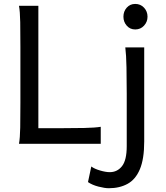

<svg xmlns="http://www.w3.org/2000/svg" viewBox="-20 -743 858 992"><path d="M178.2 -80.6H287.6Q359.9 -80.6 415.5 -81.8Q471.2 -83 500.5 -87.9V0H78.1Q83.5 -29.3 84.5 -84.7Q85.4 -140.1 85.4 -212.4V-500.5Q85.4 -572.8 84.5 -628.2Q83.5 -683.6 78.1 -712.9H178.2ZM725.1 -498V-12.2Q725.1 78.6 702.6 131.6Q680.2 184.6 638.9 207Q597.7 229.5 542 229.5Q521.5 229.5 489 221.2Q456.5 212.9 434.6 197.8L451.7 117.2Q467.8 129.4 497.1 137.9Q526.4 146.5 546.9 146.5Q585.9 146.5 610.4 115.5Q634.8 84.5 634.8 12.2V-258.8Q634.8 -330.1 633.5 -394.8Q632.3 -459.5 627.4 -498ZM617.7 -656.7Q617.7 -684.1 634.8 -703.4Q651.9 -722.7 678.7 -722.7Q706.1 -722.7 724.1 -703.4Q742.2 -684.1 742.2 -656.7Q742.2 -629.9 724.1 -610.4Q706.1 -590.8 678.7 -590.8Q651.9 -590.8 634.8 -610.4Q617.7 -629.9 617.7 -656.7Z"/></svg>

Font: Andika LitF DSA DSG
Style: Regular
Weight: 400
Designer: Victor Gaultney, Annie Olsen, Julie Remington, Don Collingsworth, Eric Hays, Becca Hirsbrunner
Foundry: SIL International
Version: Version 6.200 ; LitF DSA DSG; ttfautohint (v1.8.3.10-c5d8)